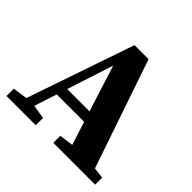

<svg xmlns="http://www.w3.org/2000/svg" viewBox="-162 -829 1000 1000"><g transform="rotate(45 337.5 -329.5)"><path d="M8.5 0V-53.7L111.4 -68.7H129.2L224.1 -53.7V0ZM66.8 0 292.8 -658.7H396.2L621.2 0H450.3L280.6 -532.9H299.2L294.2 -518.7L125.8 0ZM169.9 -190.8V-249.1H466.5V-190.8ZM353.4 0V-51.6L466.6 -66.6H533.2L661.5 -51.6V0Z"/></g></svg>

Font: Source Serif 4 Variable
Style: Regular
Weight: 400
Designer: Frank Grießhammer
Foundry: Adobe
Version: Version 4.005;hotconv 1.1.0;makeotfexe 2.6.0